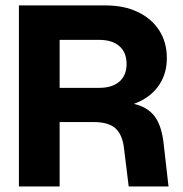

<svg xmlns="http://www.w3.org/2000/svg" viewBox="-20 -670 656 690"><path d="M317 -231.3Q369.9 -231.3 394.7 -209Q419.6 -186.6 425.4 -139L442.5 0H585.6L568.1 -153.5Q561.8 -211.6 540.6 -244.8Q519.4 -278 478.4 -291.8Q437.3 -305.5 371.1 -305.5ZM336.9 -526.7Q383.2 -526.7 409 -504.1Q434.9 -481.5 434.9 -440.2Q434.9 -399.2 409 -376.8Q383.2 -354.3 336.9 -354.3H194.3V-526.7ZM371.1 -282.5Q433.7 -282.5 480.6 -304.8Q527.6 -327 553.6 -367.3Q579.6 -407.6 579.6 -461Q579.6 -518.5 552 -561Q524.4 -603.5 475 -627Q425.7 -650.5 359.6 -650.5H48V0H194.3V-231.3H363.1Z"/></svg>

Font: Overused Grotesk Light
Style: Regular
Weight: 300
Designer: RandomMaerks
Version: Version 0.005